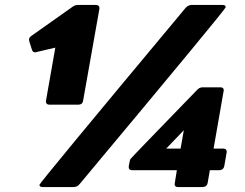

<svg xmlns="http://www.w3.org/2000/svg" viewBox="-20 -754 988 774"><path d="M277 0H152Q139 0 139 -9Q139 -16 728 -722Q739 -734 752 -734H877Q890 -734 890 -725Q890 -717 301 -12Q291 0 277 0ZM297 -332H179Q165 -332 165 -346L203 -562L122 -543Q112 -543 109 -553Q97 -588 97 -595Q97 -602 106 -609L273 -727Q282 -734 294 -734H367Q381 -734 381 -720L315 -348Q313 -333 297 -332ZM798 0H697Q684 0 684 -12L693 -68H512Q499 -68 499 -80V-84Q503 -108 506 -113Q509 -118 776 -393Q785 -402 797 -402H869Q882 -402 882 -390Q882 -387 841 -155H880Q894 -155 894 -141L884 -84Q881 -69 865 -68H826L817 -16Q814 -1 798 0ZM708 -155 721 -229 650 -155Z"/></svg>

Font: YamahaIndonesia935. App Black
Style: Italic
Weight: 900
Italic angle: -10°
Designer: Dalton Maag Ltd
Foundry: Dalton Maag Ltd
Version: Version 1.002; January 01, 2024; Regular/Italic